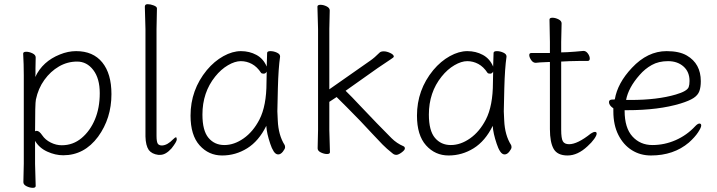

<svg xmlns="http://www.w3.org/2000/svg" viewBox="-20 -729 3438 920"><path d="M151 162Q151 171 137 171Q123 171 107.5 163.5Q92 156 92 144L94 55V-368Q94 -421 91 -472Q91 -481 105.5 -481Q120 -481 135.5 -473.5Q151 -466 151 -454Q151 -454 150 -401Q150 -384 150 -372L149 -360Q184 -435 267 -468Q306 -484 345 -484Q426 -484 470 -430Q514 -376 514 -278Q514 -162 450 -74Q384 15 283 15Q245 15 206.5 -2.5Q168 -20 148 -54V56ZM276 -33Q330 -33 371 -67.5Q412 -102 435 -157Q458 -212 458 -282.5Q458 -353 427 -393.5Q396 -434 349.5 -434Q303 -434 262.5 -410.5Q222 -387 192.5 -346Q163 -305 152 -252Q148 -235 148 -100Q152 -102 156 -102Q168 -102 182.5 -80.5Q197 -59 223 -46Q249 -33 276 -33Z M738 13Q708 9 693 -10Q678 -32 677 -75V-590L674 -697Q674 -709 687.5 -709Q701 -709 716.5 -703Q732 -697 732 -689L730 -590V-78Q730 -48 737 -39Q744 -32 755 -32H757Q782 -33 810 -62Q819 -71 823 -71Q827 -71 827 -60.5Q827 -50 802 -18Q774 13 748 13Z M1344 -34Q1346 -30 1346 -23Q1346 -16 1335.5 -2.5Q1325 11 1313 11Q1301 11 1291.5 -3.5Q1282 -18 1275 -40Q1258 -90 1256 -126Q1220 -53 1164.5 -18.5Q1109 16 1044.5 16Q980 16 936.5 -32.5Q893 -81 893 -175Q893 -298 971 -393Q1007 -436 1050.5 -460Q1094 -484 1134.5 -484Q1175 -484 1208.5 -466Q1242 -448 1258 -410Q1260 -456 1260 -475Q1260 -484 1275.5 -484Q1291 -484 1306.5 -477Q1322 -470 1322 -459V-457Q1314 -402 1311.5 -306.5Q1309 -211 1309 -195.5Q1309 -180 1311 -152Q1314 -81 1344 -34ZM1223 -156Q1257 -222 1257 -334Q1257 -361 1258 -386Q1253 -376 1243.5 -376Q1234 -376 1231 -380Q1212 -409 1187 -422.5Q1162 -436 1134 -436Q1106 -436 1072.5 -416.5Q1039 -397 1011 -362Q950 -286 950 -180Q950 -103 979 -68.5Q1008 -34 1055 -34Q1102 -34 1147.5 -66Q1193 -98 1223 -156Z M1861 6Q1832 -17 1813 -36.5Q1794 -56 1765.5 -86.5Q1737 -117 1706 -150Q1634 -224 1593 -264L1558 -241V-106L1561 0Q1561 9 1547 9Q1533 9 1517.5 1.5Q1502 -6 1502 -18L1504 -106V-590L1501 -697Q1501 -706 1515.5 -706Q1530 -706 1545 -698.5Q1560 -691 1560 -679L1558 -590V-301L1755 -439Q1774 -452 1799 -477Q1805 -483 1819 -483Q1833 -483 1850 -475Q1867 -467 1867 -458Q1867 -454 1854 -446Q1807 -415 1790 -403L1636 -294Q1665 -266 1704 -224Q1790 -133 1856 -67Q1881 -42 1914 -28Q1920 -25 1920 -17.5Q1920 -10 1904.5 1.5Q1889 13 1879 13Q1869 13 1861 6Z M2429 -34Q2431 -30 2431 -23Q2431 -16 2420.5 -2.5Q2410 11 2398 11Q2386 11 2376.5 -3.5Q2367 -18 2360 -40Q2343 -90 2341 -126Q2305 -53 2249.5 -18.5Q2194 16 2129.5 16Q2065 16 2021.5 -32.5Q1978 -81 1978 -175Q1978 -298 2056 -393Q2092 -436 2135.5 -460Q2179 -484 2219.5 -484Q2260 -484 2293.5 -466Q2327 -448 2343 -410Q2345 -456 2345 -475Q2345 -484 2360.5 -484Q2376 -484 2391.5 -477Q2407 -470 2407 -459V-457Q2399 -402 2396.5 -306.5Q2394 -211 2394 -195.5Q2394 -180 2396 -152Q2399 -81 2429 -34ZM2308 -156Q2342 -222 2342 -334Q2342 -361 2343 -386Q2338 -376 2328.5 -376Q2319 -376 2316 -380Q2297 -409 2272 -422.5Q2247 -436 2219 -436Q2191 -436 2157.5 -416.5Q2124 -397 2096 -362Q2035 -286 2035 -180Q2035 -103 2064 -68.5Q2093 -34 2140 -34Q2187 -34 2232.5 -66Q2278 -98 2308 -156Z M2795 -28Q2748 16 2699.5 16Q2651 16 2633 -15.5Q2615 -47 2615 -110V-432H2611Q2589 -431 2568 -430L2547 -428Q2534 -428 2525 -441.5Q2516 -455 2516 -465Q2516 -475 2526 -475H2615V-528L2613 -635Q2613 -644 2627 -644Q2641 -644 2656 -636.5Q2671 -629 2671 -617L2669 -528V-478L2699 -479Q2735 -481 2775 -485H2776Q2788 -485 2797 -472.5Q2806 -460 2806 -448.5Q2806 -437 2796 -437H2758Q2730 -437 2710 -436L2669 -434V-108Q2669 -66 2677 -52Q2685 -38 2707 -38Q2747 -38 2811 -89Q2823 -97 2831 -97Q2839 -97 2839 -88.5Q2839 -80 2827 -63Q2815 -46 2795 -28Z M3099 16Q3048 16 3007.5 -9.5Q2967 -35 2943 -82.5Q2919 -130 2919 -195V-210Q2898 -224 2898 -240Q2898 -252 2915 -252Q2926 -252 2926 -253Q2939 -331 3008 -404Q3083 -484 3174 -484Q3235 -484 3271 -463Q3338 -424 3338 -340Q3338 -311 3331 -292Q3324 -273 3303.5 -259.5Q3283 -246 3241 -233Q3136 -201 2985 -201H2973V-198Q2973 -116 3010.5 -75Q3048 -34 3106 -34Q3164 -34 3217.5 -57.5Q3271 -81 3311 -124Q3323 -137 3331.5 -137Q3340 -137 3340 -127.5Q3340 -118 3325 -95Q3310 -72 3281 -46Q3208 16 3099 16ZM2980 -250H3001Q3130 -250 3218 -276Q3273 -292 3280 -312Q3284 -323 3284 -341Q3284 -385 3255 -410.5Q3226 -436 3181 -436Q3136 -436 3103 -417.5Q3070 -399 3045 -370Q2991 -309 2980 -250Z"/></svg>

Font: LXGW WenKai TC Light
Style: Regular
Weight: 300
Designer: LXGW / Fontworks Inc.
Foundry: LXGW / Fontworks Inc.
Version: Version 1.330